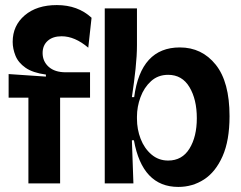

<svg xmlns="http://www.w3.org/2000/svg" viewBox="-20 -723 952 757"><path d="M92 0V-338H14V-431L161 -421V-429Q109 -436 80.5 -456Q52 -476 41 -503.5Q30 -531 30 -558Q30 -622 77.5 -662.5Q125 -703 204 -703Q287 -703 341 -653L328 -535Q275 -580 223 -580Q188 -580 168 -562Q148 -544 148 -514Q148 -481 172 -459.5Q196 -438 239 -438H335V-338H217V0Z M683 14Q541 14 508 -170H500L506 0H393V-211V-690H520V-545Q520 -504 514.5 -452Q509 -400 500 -340H509Q535 -536 689 -536Q776 -536 830.5 -468Q885 -400 885 -265Q885 -169 857.5 -107Q830 -45 784.5 -15.5Q739 14 683 14ZM643 -90Q698 -90 727 -137Q756 -184 756 -257Q756 -331 727 -379.5Q698 -428 643 -428Q603 -428 575.5 -403Q548 -378 534 -340Q520 -302 520 -263V-255Q520 -213 534.5 -175.5Q549 -138 577 -114Q605 -90 643 -90Z"/></svg>

Font: Bricolage Grotesque 96pt SemiBold
Style: Regular
Weight: 600
Designer: Mathieu Triay
Foundry: Atelier Triay
Version: Version 1.001; ttfautohint (v1.8.4.7-5d5b);gftools[0.9.33.de